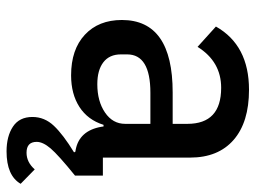

<svg xmlns="http://www.w3.org/2000/svg" viewBox="-117 -454 780 586"><g transform="rotate(90 273.0 -161.0)"><path d="M442 209Q396 209 366.5 189.5Q337 170 337 130Q337 93 364 64.5Q391 36 445 3L443 -1L437 -2Q379 -13 367 -80L366 -87H361Q346 -39 306.5 -13.5Q267 12 210 12Q131 12 86 -30Q41 -72 41 -143Q41 -298 262 -298H358V-343Q358 -446 248 -446Q168 -446 123 -374L61 -430Q118 -531 254 -531Q353 -531 407 -484Q461 -437 461 -351V-85H516V0Q453 51 433 74.5Q413 98 413 117Q413 148 446 148Q475 148 497 123L541 166Q516 209 442 209ZM237 -68Q289 -68 323.5 -91.5Q358 -115 358 -153V-230H263Q146 -230 146 -159V-140Q146 -105 170 -86.5Q194 -68 237 -68Z"/></g></svg>

Font: Anuphan Medium
Style: Regular
Weight: 500
Designer: Mike Abbink, Paul van der Laan, Pieter van Rosmalen, Mint Tantisuwanna
Foundry: Bold Monday; Cadson Demak
Version: Version 3.002;hotconv 1.0.109;makeotfexe 2.5.65596